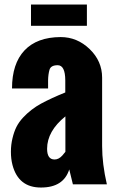

<svg xmlns="http://www.w3.org/2000/svg" viewBox="-20 -816 517 850"><path d="M269 -460.4Q268.6 -527.3 235.4 -527.3Q205.1 -527.3 199.2 -507.3Q193.4 -487.3 192.9 -460.4V-424.3H33.2Q33.2 -534.2 88.4 -592.8Q143.6 -651.4 248.5 -651.9Q321.8 -651.9 377 -598.6Q432.1 -545.4 432.1 -472.2V-169.4Q432.1 -90.8 453.1 0H302.7L286.6 -65.9Q261.2 14.2 161.6 14.2Q61.5 14.6 35.2 -85.9Q28.3 -112.3 28.3 -144Q28.3 -175.3 35.2 -203.6Q42 -232.4 52.7 -253.9Q63.5 -275.4 82 -295.4Q117.2 -333 162.1 -357.4Q207.5 -381.8 269 -406.7ZM188.5 -157.2Q188.5 -109.9 221.7 -109.9Q240.2 -109.9 256.3 -127.9Q260.7 -132.8 269.5 -144V-300.8Q188.5 -235.4 188.5 -157.2ZM117.2 -701.7V-795.9H364.7V-701.7Z"/></svg>

Font: Oswald-Bold
Style: Bold
Weight: 700
Designer: vernon adams
Foundry: vernon adams
Version: Version 2.002; ttfautohint (v0.92.18-e454-dirty) -l 8 -r 50 